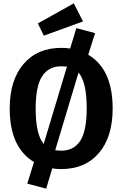

<svg xmlns="http://www.w3.org/2000/svg" viewBox="-20 -994 731 1147"><path d="M346 -94Q422 -94 460 -153.5Q498 -213 498 -346Q498 -505 449 -560L310 -97Q326 -94 346 -94ZM346 -598Q270 -598 231.5 -538Q193 -478 193 -346Q193 -191 241 -134L380 -596Q358 -598 346 -598ZM548 -796 507 -667Q653 -581 653 -346Q653 -176 571 -80Q489 16 346 16Q315 16 292 12L256 133L143 103L183 -26Q38 -113 38 -346Q38 -515 120.5 -611.5Q203 -708 346 -708Q376 -708 399 -704L436 -826ZM242 -781 206 -854 421 -974 476 -866Z"/></svg>

Font: FiraSans
Style: Regular
Weight: 600
Designer: Carrois Corporate & Edenspiekermann AG
Foundry: Carrois Corporate GbR & Edenspiekermann AG
Version: Version 3.106;PS 003.106;hotconv 1.0.70;makeotf.lib2.5.58329